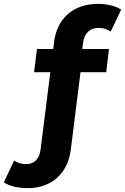

<svg xmlns="http://www.w3.org/2000/svg" viewBox="-113 -770 646 992"><path d="M398 -626C421 -626 442 -618 459 -607L513 -720C485 -740 437 -750 393 -750C263 -750 180 -672 166 -550L162 -517H78L63 -397H147L97 0C91 53 62 78 22 78C-3 78 -24 71 -40 59L-93 172C-65 192 -19 202 30 202C156 202 238 124 253 2L303 -397H436L450 -517H312L316 -548C323 -601 353 -626 398 -626Z"/></svg>

Font: Montserrat Lite
Style: Bold
Weight: 700
Designer: Julieta Ulanovsky
Foundry: Julieta Ulanovsky
Version: Version 7.200;PS 007.200;hotconv 1.0.88;makeotf.lib2.5.64775